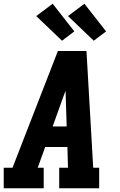

<svg xmlns="http://www.w3.org/2000/svg" viewBox="-21 -1008 641 1028"><path d="M-1 0V-110H46L289 -735H442L478 -110H510V0H296V-110H343L340 -221H221L181 -110H213V0ZM261 -331H336L331 -490Q331 -498 330.5 -506Q330 -514 330 -522Q327 -514 324 -506Q321 -498 318 -490ZM481 -790 343 -922 431 -988 547 -840ZM311 -790 173 -922 261 -988 377 -840Z"/></svg>

Font: Iosevka Etoile XBdObl
Style: Regular
Weight: 800
Italic angle: -9°
Designer: Belleve Invis
Foundry: Belleve Invis
Version: Version 15.5.2; ttfautohint (v1.8.4)